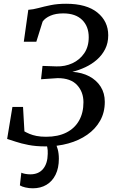

<svg xmlns="http://www.w3.org/2000/svg" viewBox="-20 -771 617 1022"><path d="M222 8.3Q171.2 8.3 131.6 0.6Q92.1 -7.1 63.8 -16.7Q35.4 -26.3 18 -31.5L46.1 -201.7H102.6L110 -71.6Q122.1 -64.8 137.6 -58.2Q153.1 -51.6 174.7 -47.3Q196.3 -43 225.4 -43Q288.7 -43 333.1 -65.4Q377.5 -87.8 400.8 -129.1Q424.2 -170.3 424.2 -226.8Q424.2 -281.7 390.2 -318.4Q356.2 -355.1 287.1 -355.1L198.5 -349.2L206.3 -420.2L280.7 -417.6Q326.2 -416.3 365.2 -434.3Q404.3 -452.3 428.3 -487.4Q452.3 -522.4 452.3 -572.8Q452.3 -630.8 417.1 -665.2Q381.9 -699.7 316.6 -699.7Q276.2 -699.7 248.2 -687.4Q220.2 -675.2 206.9 -656.2L173.4 -548.9H106.7L130.6 -718.7Q156.7 -720.6 185.4 -728.4Q214.1 -736.3 249.9 -743.6Q285.7 -751 332.1 -751Q440.7 -751 498.4 -704.3Q556.1 -657.6 556.1 -583.1Q556.1 -541.9 539.7 -509.6Q523.3 -477.3 495.9 -453.3Q468.4 -429.2 434.3 -413.3Q400.3 -397.3 365.2 -388.7Q416.6 -385.2 455.5 -364.6Q494.3 -343.9 516.1 -309.3Q537.8 -274.8 537.8 -228.8Q537.8 -172.2 512.9 -128.3Q488.1 -84.3 444.3 -53.8Q400.6 -23.2 343.6 -7.5Q286.7 8.3 222 8.3ZM248.8 -13.8 273.2 -11.8Q281.4 1.5 287.3 23.8Q293.3 46.1 293.3 74.1Q293.3 123.2 276 158.5Q258.7 193.9 227.5 212.6Q196.2 231.3 154.3 231.3Q134.8 231.3 115.3 226.8Q95.9 222.4 85.8 215.7L93.6 148.2Q99.6 151.6 113.2 154.3Q126.7 157 141.2 157Q185.6 157 209.5 128Q233.5 99 234.1 47.8Q234.9 26.6 231.6 12.7Q228.4 -1.2 224.8 -11.8Z"/></svg>

Font: Merriweather Light
Style: Italic
Weight: 300
Italic angle: -7.8°
Designer: Eben Sorkin
Foundry: Eben Sorkin
Version: Version 2.101